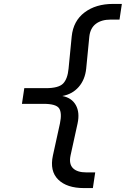

<svg xmlns="http://www.w3.org/2000/svg" viewBox="-20 -850 642 980"><path d="M409 110Q321 110 277 66.5Q233 23 250 -56L286 -220Q297 -273 282 -296.5Q267 -320 202 -320H92L104 -400H214Q279 -400 302 -423.5Q325 -447 330 -500L346 -664Q354 -743 411.5 -786.5Q469 -830 557 -830H602L590 -750H545Q498 -750 469.5 -728.5Q441 -707 436 -664L420 -500Q414 -443 381.5 -406Q349 -369 298 -360Q346 -351 367 -313.5Q388 -276 376 -220L340 -56Q331 -13 352.5 8.5Q374 30 421 30H466L454 110Z"/></svg>

Font: NKDuy Mono
Style: Italic
Weight: 400
Italic angle: -9°
Monospace: yes
Designer: NKDuy
Foundry: NKDuy
Version: Version 2.251; ttfautohint (v1.8.4.7-5d5b)